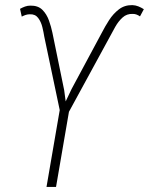

<svg xmlns="http://www.w3.org/2000/svg" viewBox="-20 -738 588 758"><path d="M257.3 -326.2 201.2 0H163.6L219.7 -326.2ZM262.7 -386.7 382.3 -609.4Q394.5 -633.3 410.6 -658.4Q426.8 -683.6 449.2 -700.9Q471.7 -718.3 502.4 -717.8Q515.1 -717.3 526.1 -712.9Q537.1 -708.5 547.9 -701.7L532.7 -673.3Q526.4 -677.7 519.5 -680.4Q512.7 -683.1 504.4 -683.1Q480.5 -684.1 463.9 -668.9Q447.3 -653.8 435.3 -632.6Q423.3 -611.3 413.6 -592.8L251 -294.4L223.1 -303.7ZM187 -608.4 233.4 -381.8 244.1 -301.8 217.8 -293.9 154.8 -593.3Q152.3 -609.9 147.2 -630.9Q142.1 -651.9 130.6 -667.2Q119.1 -682.6 97.7 -681.6Q88.9 -681.6 81.1 -679Q73.2 -676.3 65.9 -672.4L59.1 -703.1Q68.8 -708.5 78.9 -712.2Q88.9 -715.8 100.1 -715.8Q129.9 -716.3 147 -699.5Q164.1 -682.6 173.1 -657.5Q182.1 -632.3 187 -608.4Z"/></svg>

Font: Roboto Condensed ExtraLight
Style: Italic
Weight: 250
Italic angle: -12°
Designer: Christian Robertson
Foundry: Google
Version: Version 3.008; 2023